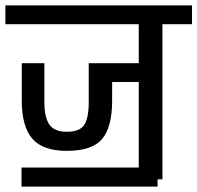

<svg xmlns="http://www.w3.org/2000/svg" viewBox="-30 -667 734 714"><path d="M684 -647V-577H574V0H556V27H50V-44H486V-362H387V-292Q387 -195 350 -150.5Q313 -106 218 -106Q129 -106 90 -151.5Q51 -197 51 -292V-432H135V-287Q135 -231 153.5 -204Q172 -177 218 -177Q267 -177 283.5 -203Q300 -229 300 -287V-432H486V-577H-10V-647Z"/></svg>

Font: Biryani
Style: Regular
Weight: 400
Designer: Dan Reynolds and Mathieu Réguer
Foundry: Dan Reynolds and Mathieu Réguer
Version: Version 1.004; ttfautohint (v1.1) -l 5 -r 5 -G 72 -x 0 -D la